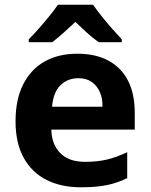

<svg xmlns="http://www.w3.org/2000/svg" viewBox="-20 -785 639 815"><path d="M308 -557Q386 -557 440.5 -527.5Q495 -498 523.5 -442.5Q552 -387 552 -305V-235H198Q199 -173 235.5 -135.5Q272 -98 341 -98Q392 -98 433 -107.5Q474 -117 520 -139V-29Q480 -9 435 0.5Q390 10 324 10Q240 10 178 -21Q116 -52 81 -114.5Q46 -177 46 -270Q46 -363 78.5 -427Q111 -491 169.5 -524Q228 -557 308 -557ZM313 -453Q267 -453 236.5 -423Q206 -393 201 -332H415Q416 -367 404 -394Q392 -421 369.5 -437Q347 -453 313 -453ZM375 -765Q390 -743 412 -715.5Q434 -688 457 -662Q480 -636 497 -618V-606H399Q373 -624 348.5 -646.5Q324 -669 300 -692Q275 -669 251.5 -647.5Q228 -626 202 -606H102V-618Q121 -637 144 -663Q167 -689 189 -716Q211 -743 226 -765Z"/></svg>

Font: Noto Sans Hebrew Thin
Style: Bold
Weight: 700
Version: Version 3.001